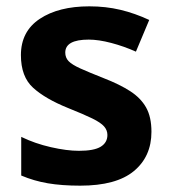

<svg xmlns="http://www.w3.org/2000/svg" viewBox="-20 -576 541 606"><path d="M458 -160Q458 -82 402.5 -36Q347 10 233 10Q175 10 131 2.5Q87 -5 47 -22V-144Q90 -123 140.5 -111.5Q191 -100 229 -100Q277 -100 298 -113Q319 -126 319 -150Q319 -165 308.5 -177Q298 -189 271.5 -202Q245 -215 195 -235Q123 -264 84.5 -299Q46 -334 46 -402Q46 -477 105.5 -516.5Q165 -556 262 -556Q314 -556 360 -545Q406 -534 451 -513L409 -413Q371 -430 331 -440.5Q291 -451 260 -451Q186 -451 186 -410Q186 -394 196.5 -383Q207 -372 233.5 -360Q260 -348 308 -329Q357 -310 390.5 -288.5Q424 -267 441 -237Q458 -207 458 -160Z"/></svg>

Font: Noto Sans Syriac
Style: Bold
Weight: 700
Designer: Patrick Giasson and the Monotype Design Team
Foundry: Monotype Imaging Inc.
Version: Version 3.000; ttfautohint (v1.8.4.7-5d5b)